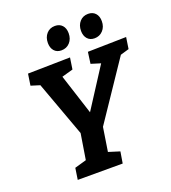

<svg xmlns="http://www.w3.org/2000/svg" viewBox="-160 -1030 1021 1148"><g transform="rotate(-20 350.0 -456.0)"><path d="M136 0 147 -73 238 -99 219 -78 251 -277 259 -227 114 -624 134 -604 63 -626 74 -699 343 -704 332 -631 243 -606 254 -632 353 -325H324L518 -626L526 -601L445 -626L455 -699L700 -704L689 -631L614 -609L643 -628L373 -227L391 -277L360 -78L351 -99L434 -73L422 0ZM521 -761Q492 -761 475.5 -780Q459 -799 459 -830Q459 -866 479.5 -889Q500 -912 533 -912Q562 -912 579 -893.5Q596 -875 596 -843Q596 -807 574.5 -784Q553 -761 521 -761ZM310 -761Q281 -761 264.5 -780Q248 -799 248 -830Q248 -866 268.5 -889Q289 -912 322 -912Q351 -912 368 -893.5Q385 -875 385 -843Q385 -807 364 -784Q343 -761 310 -761Z"/></g></svg>

Font: Bitter Thin
Style: Bold Italic
Weight: 700
Italic angle: -9°
Version: Version 3.021